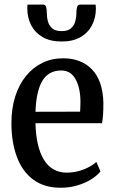

<svg xmlns="http://www.w3.org/2000/svg" viewBox="-20 -828 512 858"><path d="M251.5 11Q177 11 128 -25.8Q79 -62.5 55 -128Q31 -193.5 31 -278Q31 -343.5 48 -396.8Q65 -450 96 -488.2Q127 -526.5 169.2 -547Q211.5 -567.5 261.5 -567.5Q344 -567.5 391.8 -517Q439.5 -466.5 442 -369Q442 -336.5 440.5 -315.5Q439 -294.5 436 -277.5H138.5Q139.5 -226.5 148.8 -185.5Q158 -144.5 175.2 -115.8Q192.5 -87 218 -71.8Q243.5 -56.5 278 -56.5Q318.5 -56.5 355 -71.2Q391.5 -86 410.5 -104.5L429 -62Q414.5 -43.5 387.8 -26.8Q361 -10 326 0.5Q291 11 251.5 11ZM138.5 -328.5 338 -329Q338.5 -341 339 -351.5Q339.5 -362 339.5 -372.5Q339.5 -434 318 -473.5Q296.5 -513 253.5 -513Q229 -513 208.8 -503.8Q188.5 -494.5 173.5 -473.2Q158.5 -452 149.5 -416.5Q140.5 -381 138.5 -328.5ZM172.5 -807.5Q183 -807.5 186 -797.2Q189 -787 189 -773Q189 -751.5 194.2 -732.2Q199.5 -713 213.8 -701Q228 -689 255.5 -689Q282.5 -689 296.8 -701Q311 -713 316.2 -732.2Q321.5 -751.5 321.5 -773Q321.5 -787 324.8 -797.2Q328 -807.5 338 -807.5H407Q408 -802.5 408.2 -798.2Q408.5 -794 408.5 -789.5Q408.5 -749 391.2 -715.5Q374 -682 340 -662.2Q306 -642.5 255.5 -642.5Q204.5 -642.5 170.5 -662.2Q136.5 -682 119.2 -715.5Q102 -749 102 -789.5Q102 -794 102.2 -798.2Q102.5 -802.5 103 -807.5Z"/></svg>

Font: Merriweather 24pt SemiCondensed
Style: Regular
Weight: 400
Width: 4
Designer: Eben Sorkin
Foundry: Eben Sorkin
Version: Version 2.100